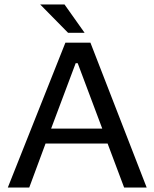

<svg xmlns="http://www.w3.org/2000/svg" viewBox="-20 -840 692 860"><path d="M637 0 385 -649H273L15 0H111L184 -197H462L536 0ZM438 -264H209L319 -557H328ZM359 -693 269 -820H160L285 -693Z"/></svg>

Font: Gamestation Text
Style: Bold
Weight: 400
Designer: Jonas Hecksher
Foundry: Jonas Hecksher, Playtypeª, e-types AS
Version: Version 1.003